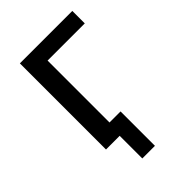

<svg xmlns="http://www.w3.org/2000/svg" viewBox="-190 -568 774 774"><g transform="rotate(-45 197.0 -181.0)"><path d="M151 129V0H80V-67H223V129ZM73 0V-491H372V-420H160V0Z"/></g></svg>

Font: Nunito Sans 10pt Condensed Medium
Style: Regular
Weight: 500
Width: 3
Designer: Vernon Adams
Foundry: Vernon Adams
Version: Version 3.101;gftools[0.9.27]